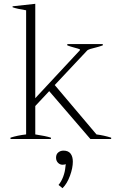

<svg xmlns="http://www.w3.org/2000/svg" viewBox="-20 -729 622 1007"><path d="M563 -7V0H454L238 -251L165 -173V-24Q219 -16 247 -7V0H35V-7Q72 -19 117 -24V-675Q67 -683 46 -691V-696L165 -709V-214L394 -460Q398 -462 400 -469Q396 -473 364 -481Q357 -483 348.5 -485.5Q340 -488 333 -491V-498H519V-491Q509 -487 499.5 -484.5Q490 -482 483 -480Q447 -472 438 -465L267 -283L486 -24Q525 -19 563 -7ZM362 119Q362 152 347 193Q332 234 308 258L287 241Q302 223 311.5 197.5Q321 172 323 147L325 132Q318 135 308 135Q294 135 284 124.5Q274 114 274 98Q274 80 285.5 70.5Q297 61 313 61Q338 61 350 76.5Q362 92 362 119Z"/></svg>

Font: Trirong ExtraLight
Style: Regular
Weight: 275
Designer: Katatrad Team
Foundry: CadsonDemak
Version: Version 1.001